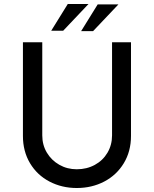

<svg xmlns="http://www.w3.org/2000/svg" viewBox="-20 -935 772 963"><path d="M365 -86Q415 -86 455.5 -108Q496 -130 519 -169Q542 -208 542 -256V-723H637V-253Q637 -176 601 -116.5Q565 -57 503 -24.5Q441 8 365 8Q290 8 228 -24.5Q166 -57 130.5 -116.5Q95 -176 95 -253V-723H192V-256Q192 -208 215 -169.5Q238 -131 277.5 -108.5Q317 -86 365 -86ZM297 -781H237L320 -915H424ZM447 -779H387L470 -913H574Z"/></svg>

Font: Josefin Sans
Style: Regular
Weight: 400
Designer: Santiago Orozco
Foundry: Typemade
Version: Version 2.000